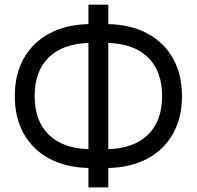

<svg xmlns="http://www.w3.org/2000/svg" viewBox="-20 -779 851 830"><path d="M362.3 31.2V-52.7Q264.2 -55.2 192.9 -93.5Q121.6 -131.8 82.8 -200.9Q43.9 -270 43.9 -363.8Q43.9 -457.5 82.8 -526.6Q121.6 -595.7 192.9 -634Q264.2 -672.4 362.3 -674.8V-758.8H448.2V-674.8Q546.4 -672.4 617.7 -634Q689 -595.7 727.8 -526.6Q766.6 -457.5 766.6 -363.8Q766.6 -270 727.8 -200.9Q689 -131.8 617.7 -93.5Q546.4 -55.2 448.2 -52.7V31.2ZM448.2 -593.3V-134.3Q560.1 -137.7 620.4 -197.3Q680.7 -256.8 680.7 -363.8Q680.7 -470.7 620.4 -530.3Q560.1 -589.8 448.2 -593.3ZM362.3 -134.3V-593.3Q250.5 -589.8 190.2 -530.3Q129.9 -470.7 129.9 -363.8Q129.9 -256.8 190.2 -197.3Q250.5 -137.7 362.3 -134.3Z"/></svg>

Font: Inter Display
Style: Regular
Weight: 400
Designer: Rasmus Andersson
Foundry: rsms
Version: Version 4.001;git-9221beed3